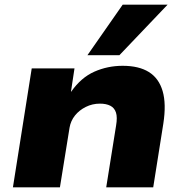

<svg xmlns="http://www.w3.org/2000/svg" viewBox="-20 -797 787 817"><path d="M35 0 115 -506H297L282 -407H283Q325 -467 381.5 -492Q438 -517 502 -517Q571 -517 613.5 -490.5Q656 -464 672 -409.5Q688 -355 675 -271L632 0H432L474 -263Q480 -298 473.5 -318Q467 -338 449.5 -347Q432 -356 405 -356Q373 -356 345 -342Q317 -328 299 -305.5Q281 -283 276 -254L235 0ZM352 -562 502 -777H693L488 -562Z"/></svg>

Font: Nunito Sans 7pt SemiExpanded Black
Style: Italic
Weight: 900
Width: 6
Italic angle: -9°
Designer: Vernon Adams
Foundry: Vernon Adams
Version: Version 3.101;gftools[0.9.27]